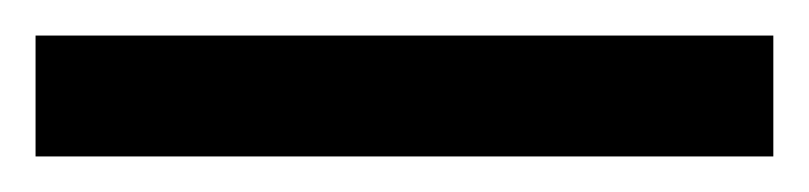

<svg xmlns="http://www.w3.org/2000/svg" viewBox="-22 70 455 108"><path d="M-2 90H413V158H-2Z"/></svg>

Font: hexlgurmukhi05
Style: Book
Weight: 400
Designer: Jelle Bosma - Monotype Design Team
Foundry: Monotype Imaging Inc.
Version: Version 2.003